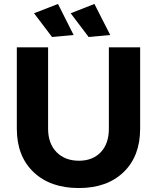

<svg xmlns="http://www.w3.org/2000/svg" viewBox="-20 -939 793 970"><path d="M273 -919 352 -762 243 -752 152 -872ZM457 -919 537 -762 428 -752 337 -872ZM223 -289Q223 -214 265.5 -170.5Q308 -127 379 -127Q448 -127 489 -170Q530 -213 530 -289V-700H688V-289Q688 -150 604.5 -69.5Q521 11 378 11Q234 11 149.5 -69.5Q65 -150 65 -289V-700H223Z"/></svg>

Font: Montserrat-Arabic SemiBold
Style: Regular
Weight: 600
Designer: Mohamed Gaber
Foundry: Kief Type Foundry
Version: Version 5.008;PS 005.008;hotconv 1.0.88;makeotf.lib2.5.64775